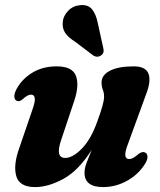

<svg xmlns="http://www.w3.org/2000/svg" viewBox="-20 -730 635 761"><path d="M554 -126Q563.5 -122.5 564.5 -110.2Q565.5 -98 556 -82.5Q530.5 -40 485 -14.2Q439.5 11.5 388.5 11.5Q315 11.5 315 -45.5Q315 -63.5 323.8 -86.5Q332.5 -109.5 343.5 -136Q291 -53.5 231.2 -21Q171.5 11.5 119 11.5Q57 11.5 44.5 -32Q32 -75.5 56.5 -143.5L108 -294Q120 -327.5 117.8 -341.2Q115.5 -355 103 -355Q89 -355 69 -336Q56 -325.5 46.5 -330.5Q38.5 -333.5 37 -345.2Q35.5 -357 45 -376Q66.5 -416.5 108 -441.8Q149.5 -467 204.5 -467Q267 -467 281 -429.2Q295 -391.5 274 -329.5L222.5 -175.5Q198 -104 238.5 -104Q268 -104 304.2 -140.8Q340.5 -177.5 366 -249.5Q380 -288 386.2 -310.5Q392.5 -333 392.5 -347.5Q392.5 -362 387.5 -374.5Q382.5 -387 382.5 -403Q382.5 -432.5 416 -449.8Q449.5 -467 510.5 -467Q558 -467 568.8 -437.2Q579.5 -407.5 558 -353.5L488.5 -163Q474.5 -127 476.8 -113.2Q479 -99.5 492 -99.5Q499.5 -99.5 507.8 -104Q516 -108.5 529.5 -120Q544 -130.5 554 -126ZM367.5 -639 389 -541Q391.5 -533 390.5 -525.2Q389.5 -517.5 382 -511.5Q367.5 -500 350.5 -509.5L278.5 -564Q250 -582 238 -600.2Q226 -618.5 229 -645.5Q231.5 -667.5 250.2 -687.2Q269 -707 298 -709.5Q329.5 -712.5 345 -693Q360.5 -673.5 367.5 -639Z"/></svg>

Font: Fraunces 72pt S050
Style: Bold Italic
Weight: 700
Italic angle: -16°
Version: Version 1.000; ttfautohint (v1.8.3)